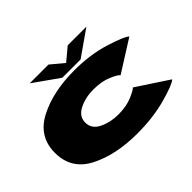

<svg xmlns="http://www.w3.org/2000/svg" viewBox="-148 -1010 1286 1286"><g transform="rotate(-45 495.0 -367.0)"><path d="M513 7Q664 7 787 -27Q910 -61 935 -85L710 -233Q700 -220 645 -196.5Q590 -173 513 -173Q439 -173 378.5 -202.5Q318 -232 318 -292Q318 -350.5 378 -380.5Q438 -410.5 513 -410.5Q591 -410.5 645.5 -387Q700 -363.5 710 -349L935 -491Q910 -515 787 -553.2Q664 -591.5 513 -591.5Q311 -591.5 171 -518.8Q31 -446 31 -292Q31 -136 171 -64.5Q311 7 513 7ZM422 -613H595L778 -741H601L510 -665L419 -741H241Z"/></g></svg>

Font: Anybody ExtraExpanded Black
Style: Regular
Weight: 900
Width: 8
Version: Version 1.113;gftools[0.9.25]